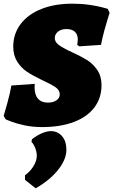

<svg xmlns="http://www.w3.org/2000/svg" viewBox="-33 -679 616 1044"><path d="M-3 -31 -13 -49Q-8 -65 7 -119Q22 -173 29 -214L156 -223Q155 -217 155 -204Q155 -164 173.5 -142.5Q192 -121 227 -121Q256 -121 274 -133.5Q292 -146 292 -166Q292 -189 268.5 -205Q245 -221 191 -246Q145 -268 113.5 -289Q82 -310 60.5 -344Q39 -378 39 -425Q39 -495 79 -548Q119 -601 191.5 -630Q264 -659 360 -659Q408 -659 450.5 -653Q493 -647 519.5 -640Q546 -633 553 -631L563 -609Q561 -602 553.5 -579Q546 -556 535 -515.5Q524 -475 516 -435L398 -427L387 -435Q387 -439 388.5 -448Q390 -457 390 -463Q390 -492 374 -506.5Q358 -521 328 -521Q300 -521 282.5 -507Q265 -493 265 -472Q265 -453 282 -438.5Q299 -424 333 -407L357 -396Q407 -373 439.5 -353Q472 -333 495.5 -299Q519 -265 519 -216Q519 -146 480 -94.5Q441 -43 368 -15.5Q295 12 195 12Q144 12 100 2.5Q56 -7 26.5 -18.5Q-3 -30 -3 -31ZM243 34Q281 34 304.5 61.5Q328 89 328 135Q328 188 283 244.5Q238 301 161 345L103 299V274Q132 253 149.5 224Q167 195 167 168Q167 148 159 127Q151 106 138 92L141 78Q168 57 195 45.5Q222 34 243 34Z"/></svg>

Font: Alegreya Black
Style: Italic
Weight: 900
Italic angle: -7°
Designer: Juan Pablo del Peral
Foundry: Huerta Tipografica
Version: Version 2.007; ttfautohint (v1.6)